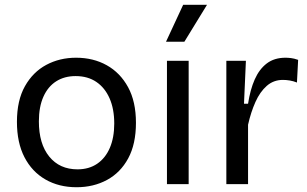

<svg xmlns="http://www.w3.org/2000/svg" viewBox="-20 -772 1289 805"><path d="M301 13Q227 13 170.5 -19.5Q114 -52 82.5 -113Q51 -174 51 -261Q51 -351 84.5 -410.5Q118 -470 174 -500Q230 -530 299 -530Q371 -530 427.5 -498.5Q484 -467 517 -406.5Q550 -346 550 -257Q550 -168 517.5 -108Q485 -48 428.5 -17.5Q372 13 301 13ZM305 -62Q353 -62 387.5 -85.5Q422 -109 440.5 -152Q459 -195 459 -254Q459 -315 439.5 -359.5Q420 -404 384 -428.5Q348 -453 297 -453Q250 -453 215.5 -431Q181 -409 162 -366.5Q143 -324 143 -263Q143 -169 186.5 -115.5Q230 -62 305 -62Z M680 0V-517H771V0ZM753 -597H676L748 -752H848Z M929 0V-280V-517H1011L1003 -337H1020Q1029 -396 1048 -439Q1067 -482 1098.5 -506Q1130 -530 1177 -530Q1187 -530 1200 -528.5Q1213 -527 1230 -521L1225 -426Q1210 -432 1195 -434.5Q1180 -437 1166 -437Q1127 -437 1098.5 -412Q1070 -387 1051 -344.5Q1032 -302 1020 -249V0Z"/></svg>

Font: Bricolage Grotesque
Style: Regular
Weight: 400
Designer: Mathieu Triay
Foundry: Atelier Triay
Version: Version 1.001;gftools[0.9.33.dev8+g029e19f]